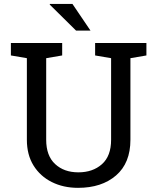

<svg xmlns="http://www.w3.org/2000/svg" viewBox="-20 -925 783 956"><path d="M368.7 10.3Q295.4 10.3 237.8 -18.6Q180.2 -47.4 147 -100.8Q113.8 -154.3 113.8 -229V-635.3L34.2 -648.9V-710.9H289.6V-648.9L210 -635.3V-229Q210 -149.4 254.4 -108.2Q298.8 -66.9 370.1 -66.9Q441.9 -66.9 487.5 -107.4Q533.2 -147.9 533.2 -229V-635.3L453.6 -648.9V-710.9H709V-648.9L629.4 -635.3V-229Q629.4 -113.3 557.9 -51.5Q486.3 10.3 368.7 10.3ZM430.7 -772.5H358.9L227.5 -902.3L228.5 -905.3H340.8Z"/></svg>

Font: Roboto Slab
Style: Regular
Weight: 400
Designer: Google
Version: Version 2.000; ttfautohint (v1.8.1.43-b0c9)